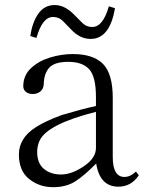

<svg xmlns="http://www.w3.org/2000/svg" viewBox="-20 -736 592 769"><path d="M55.7 -117.2Q55.7 -182.6 122.1 -225.6Q159.2 -250 227.5 -275.4Q310.5 -299.8 364.3 -311.5V-346.7Q364.3 -429.7 336.9 -459Q309.6 -488.3 253.9 -488.3Q198.2 -488.3 177.2 -464.8Q156.2 -441.4 155.3 -399.4Q154.3 -379.9 141.6 -369.6Q128.9 -359.4 111.3 -359.4Q93.8 -359.4 83.5 -368.2Q73.2 -377 73.2 -390.6Q73.2 -433.6 103.5 -462.4Q133.8 -491.2 179.7 -505.4Q225.6 -519.5 271.5 -519.5Q353.5 -519.5 392.6 -480Q431.6 -440.4 431.6 -343.8V-107.4Q431.6 -27.3 478.5 -27.3Q502 -27.3 524.4 -48.8L536.1 -34.2Q505.9 11.7 454.1 11.7Q379.9 11.7 365.2 -81.1Q319.3 -34.2 282.7 -10.3Q246.1 13.7 192.4 13.7Q137.7 13.7 96.7 -19Q55.7 -51.8 55.7 -117.2ZM101.6 -591.8Q109.4 -647.5 133.8 -681.6Q158.2 -715.8 199.2 -715.8Q240.2 -715.8 278.3 -675.8L310.5 -643.6Q326.2 -627.9 349.6 -627.9Q392.6 -627.9 416 -710.9L440.4 -703.1Q419.9 -580.1 342.8 -580.1Q299.8 -580.1 263.7 -619.1Q247.1 -636.7 231.4 -652.3Q215.8 -668 192.4 -668Q149.4 -668 126 -584ZM128.9 -127.9Q128.9 -82 155.8 -59.6Q182.6 -37.1 224.6 -37.1Q266.6 -37.1 315.4 -69.8Q364.3 -102.5 364.3 -143.6V-288.1Q167 -238.3 137.7 -170.9Q128.9 -149.4 128.9 -127.9Z"/></svg>

Font: GenEi Koburi Mincho v6
Style: Regular
Weight: 400
Designer: o_tamon (Modified)
Foundry: o_tamon / Adobe Systems Incorporated
Version: Version 6.1